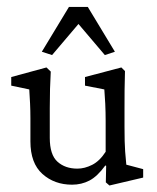

<svg xmlns="http://www.w3.org/2000/svg" viewBox="-20 -540 463 567"><path d="M353 -53.7 402.8 -40.5V-15.6L303.2 7.8L292.5 -1.5L293.5 -50.3L291 -51.3Q267.6 -19 244.1 -6.8Q220.7 5.4 192.9 5.4Q140.6 5.4 105.2 -26.4Q69.8 -58.1 69.8 -122.6V-190.9Q69.8 -212.9 68.8 -234.1Q67.9 -255.4 66.4 -275.9L13.2 -287.1V-312.5L117.2 -340.8L129.9 -328.6Q127 -279.8 127 -220.7V-132.8Q127 -83 149.7 -62.5Q172.4 -42 208.5 -42Q230 -42 252.2 -53.2Q274.4 -64.5 292 -91.8V-183.1Q292 -208.5 290.8 -233.9Q289.6 -259.3 288.1 -275.9L231 -287.1V-312.5L338.4 -340.8L349.1 -330.1Q348.1 -296.4 347.9 -273.4Q347.7 -250.5 347.7 -219.7V-164.6Q347.7 -118.7 349.6 -92.3Q351.6 -65.9 353 -53.7ZM319.3 -387.2 289.6 -377.4 188 -497.1H235.4L133.8 -377.4L103.5 -387.2L183.6 -519.5H239.3Z"/></svg>

Font: Lateef Light
Style: Regular
Weight: 300
Designer: SIL International
Foundry: SIL International
Version: Version 4.200